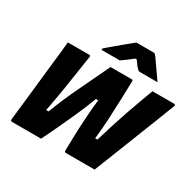

<svg xmlns="http://www.w3.org/2000/svg" viewBox="-195 -1168 1419 1389"><g transform="rotate(30 514.5 -473.5)"><path d="M131 -700H310Q322 -700 320 -687Q309 -617 298.5 -546Q288 -475 274.5 -390.5Q261 -306 240 -198H260Q311 -331 372.5 -458Q434 -585 488 -700H666Q675 -700 675 -689Q673 -620 670.5 -538.5Q668 -457 663.5 -370.5Q659 -284 649 -198H668Q694 -285 715 -350.5Q736 -416 755 -471Q774 -526 794 -580.5Q814 -635 838 -700H1018Q1033 -700 1028 -685Q1003 -619 970.5 -536.5Q938 -454 902 -362.5Q866 -271 829.5 -178.5Q793 -86 759 0H519Q512 0 509 -4Q506 -8 507 -20Q508 -72 510 -142Q512 -212 517 -290.5Q522 -369 531 -447H512Q481 -365 445.5 -285Q410 -205 375.5 -132Q341 -59 312 0H67Q62 0 59 -4Q56 -8 57 -19Q60 -42 65 -89Q70 -136 77 -198Q84 -260 91.5 -330.5Q99 -401 107 -472Q115 -543 122 -607Q127 -655 131 -700ZM561 -947H704Q712 -947 716 -943.5Q720 -940 730 -928Q737 -918 755.5 -891.5Q774 -865 796.5 -833Q819 -801 837 -775H695Q684 -775 679.5 -777Q675 -779 670 -784Q663 -791 652 -804.5Q641 -818 625 -842Q619 -842 611 -842Q582 -818 561 -803Q540 -788 522 -775H377Q366 -775 368 -783Q370 -787 374 -791Q378 -795 394 -808Q408 -820 430.5 -839Q453 -858 477.5 -878.5Q502 -899 524.5 -917Q547 -935 561 -947Z"/></g></svg>

Font: Recursive Sn Lnr St Blk
Style: Italic
Weight: 900
Italic angle: -15°
Version: Version 1.079;hotconv 1.0.112;makeotfexe 2.5.65598; ttfautoh